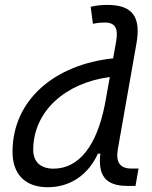

<svg xmlns="http://www.w3.org/2000/svg" viewBox="-20 -763 626 793"><path d="M177.2 10.3C271 10.3 345.2 -42 384.3 -128.4H394.5C384.3 -40.5 413.6 4.9 506.3 4.9H539.6L552.2 -66.9H522.5C474.6 -66.9 457.5 -93.8 466.8 -147.5L543.5 -583C563 -693.4 527.3 -742.7 423.8 -742.7C400.4 -742.7 377 -740.7 354.5 -734.9L363.8 -664.6C380.4 -668.5 397 -669.9 413.6 -669.9C456.1 -669.9 469.2 -645.5 459.5 -590.8L447.3 -522C206.1 -496.6 31.7 -350.6 31.7 -135.3C31.7 -43 84.5 10.3 177.2 10.3ZM413.1 -331.1C379.4 -160.2 305.7 -66.4 200.7 -66.4C147.9 -66.4 117.2 -94.7 117.2 -144C117.2 -301.8 248.5 -420.9 433.6 -444.8Z"/></svg>

Font: Cascadia Mono SemiLight
Style: Italic
Weight: 350
Italic angle: -10°
Monospace: yes
Designer: Aaron Bell
Foundry: Saja Typeworks
Version: Version 2404.023